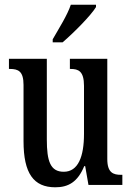

<svg xmlns="http://www.w3.org/2000/svg" viewBox="-20 -786 561 816"><path d="M204 -619V-606H246C295 -648 367 -721 388 -756V-766H281C266 -721 232 -668 204 -619ZM215 10C270 10 310 -12 338 -80H342L356 0H500V-43H495C462 -43 436 -51 436 -110V-536H277V-493H280C313 -493 337 -484 337 -421V-217C337 -120 312 -56 251 -56C194 -56 179 -101 179 -193V-536H18V-493H22C58 -493 80 -483 80 -425V-186C80 -49 123 10 215 10Z"/></svg>

Font: Noto Serif Armenian ExtraCondensed Medium
Style: Regular
Weight: 500
Width: 2
Designer: Monotype Design Team
Foundry: Monotype Imaging Inc.
Version: Version 2.008